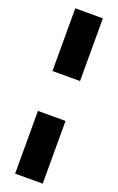

<svg xmlns="http://www.w3.org/2000/svg" viewBox="-192 -855 690 1122"><g transform="rotate(20 153.0 -294.0)"><path d="M67 -418V-808H238.5V-418ZM67 220V-170H238.5V220Z"/></g></svg>

Font: Encode Sans Semi Expanded ExtraBold
Style: Regular
Weight: 800
Width: 6
Designer: Multiple Designers
Foundry: Impallari Type
Version: Version 3.000; ttfautohint (v1.8.3) -l 8 -r 50 -G 200 -x 14 